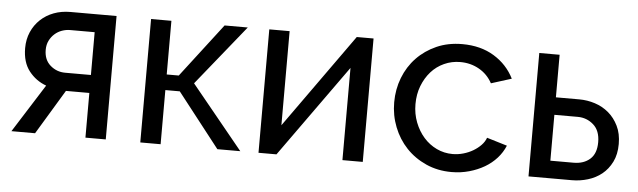

<svg xmlns="http://www.w3.org/2000/svg" viewBox="-40 -665 2688 809"><g transform="rotate(5 1303.5 -260.5)"><path d="M155 -204Q111 -220 82 -257Q53 -294 53 -354Q53 -391 66.5 -422Q80 -453 104 -475.5Q128 -498 160 -510Q192 -522 230 -522H425V0H339V-189H240L126 0H26ZM339 -265V-446H235Q218 -446 201 -440Q184 -434 170.5 -422Q157 -410 148.5 -393Q140 -376 140 -354Q140 -312 167 -288.5Q194 -265 230 -265Z M882 -522H980L775 -268L994 0H897L718 -229H657V0H571V-522H657V-295H708Z M1157 -124 1441 -522H1512V0H1426V-390L1147 0H1071V-522H1157Z M1622 -262Q1622 -317 1641 -366Q1660 -415 1695 -451.5Q1730 -488 1778.5 -509.5Q1827 -531 1887 -531Q1965 -531 2021.5 -496.5Q2078 -462 2107 -404L2021 -377Q2001 -414 1965 -434.5Q1929 -455 1885 -455Q1849 -455 1817 -440.5Q1785 -426 1762 -400Q1739 -374 1725.5 -339Q1712 -304 1712 -262Q1712 -221 1726 -185Q1740 -149 1763.5 -122.5Q1787 -96 1818.5 -81Q1850 -66 1886 -66Q1909 -66 1931.5 -72.5Q1954 -79 1972.5 -90Q1991 -101 2005 -115.5Q2019 -130 2025 -147L2111 -121Q2099 -92 2077.5 -68Q2056 -44 2027 -27Q1998 -10 1962.5 0Q1927 10 1888 10Q1829 10 1780 -12Q1731 -34 1696 -71Q1661 -108 1641.5 -157.5Q1622 -207 1622 -262Z M2213 -522H2299V-342H2398Q2432 -342 2464.5 -331.5Q2497 -321 2522.5 -299.5Q2548 -278 2564 -245.5Q2580 -213 2580 -169Q2580 -125 2564 -93Q2548 -61 2522.5 -40.5Q2497 -20 2464 -10Q2431 0 2397 0H2213ZM2397 -74Q2440 -74 2466.5 -97.5Q2493 -121 2493 -169Q2493 -218 2464.5 -243Q2436 -268 2398 -268H2299V-74Z"/></g></svg>

Font: PTCRaleway Medium
Style: Regular
Weight: 500
Designer: Matt McInerney, Pablo Impallari, Rodrigo Fuenzalida
Foundry: Matt McInerney, Pablo Impallari, Rodrigo Fuenzalida
Version: Version 3.000g; ttfautohint (v1.5) -l 8 -r 28 -G 28 -x 14 -D